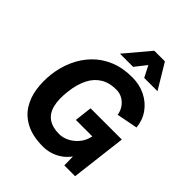

<svg xmlns="http://www.w3.org/2000/svg" viewBox="-256 -1080 1238 1238"><g transform="rotate(45 363.0 -460.5)"><path d="M353 12Q259 12 198 -19Q137 -50 104 -102.5Q71 -155 61.5 -220.5Q52 -286 60 -355Q69 -428 97.5 -492.5Q126 -557 174 -606.5Q222 -656 289 -684Q356 -712 442 -712Q510 -712 564 -685Q618 -658 651.5 -611Q685 -564 691 -502L547 -474Q543 -503 526.5 -528Q510 -553 484 -568Q458 -583 426 -583Q363 -583 319 -556Q275 -529 249.5 -478.5Q224 -428 215 -357Q205 -278 218 -225Q231 -172 268.5 -145.5Q306 -119 369 -119Q401 -119 434.5 -135.5Q468 -152 494.5 -183.5Q521 -215 530 -260H380L394 -380H679L633 0H535Q535 0 534.5 -12Q534 -24 534 -40Q534 -56 533.5 -68Q533 -80 533 -80Q509 -47 478 -26.5Q447 -6 414.5 3Q382 12 353 12ZM279 -763 422 -933H519L621 -763H500L433 -894H502L399 -763Z"/></g></svg>

Font: Inclusive Sans
Style: Italic
Weight: 400
Italic angle: -7°
Designer: Olivia King
Foundry: Olivia King
Version: Version 2.004